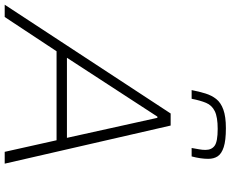

<svg xmlns="http://www.w3.org/2000/svg" viewBox="-114 -856 957 796"><g transform="rotate(90 364.0 -458.5)"><path d="M-14 0 437 -688H487L645 0H596L548 -215H179L37 0ZM206 -258H538L455 -633H450ZM340 -775Q346 -806 354 -832Q362 -858 377 -877Q392 -896 421 -906.5Q450 -917 498 -917Q549 -917 576.5 -908Q604 -899 614.5 -883Q625 -867 625 -844Q625 -828 622.5 -811Q620 -794 615 -775H580Q583 -792 585.5 -806Q588 -820 588 -832Q588 -858 570.5 -870.5Q553 -883 501 -883Q452 -883 427.5 -871Q403 -859 393 -835Q383 -811 376 -775Z"/></g></svg>

Font: Saira SemiExpanded ExtraLight
Style: Italic
Weight: 250
Width: 6
Italic angle: -12°
Designer: Hector Gatti with collaboration of the Omnibus-Type team
Foundry: Omnibus-Type
Version: Version 1.101